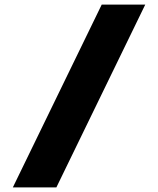

<svg xmlns="http://www.w3.org/2000/svg" viewBox="-20 -720 690 838"><path d="M36 98 424 -700H614L226 98Z"/></svg>

Font: Azeret Mono Thin ExtraBold
Style: Regular
Weight: 800
Version: Version 1.002